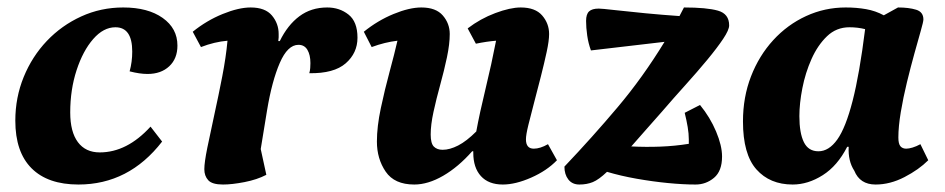

<svg xmlns="http://www.w3.org/2000/svg" viewBox="-20 -482 2531 514"><path d="M190 12Q108 12 64.5 -31.5Q21 -75 21 -159Q21 -221 43.5 -276Q66 -331 105.5 -372.5Q145 -414 197.5 -438Q250 -462 310 -462Q376 -462 415.5 -434Q455 -406 455 -360Q455 -325 433 -304.5Q411 -284 375 -284Q354 -284 327 -291Q334 -316 334 -344Q334 -409 289 -409Q257 -409 229.5 -377.5Q202 -346 185 -294Q168 -242 168 -181Q168 -129 188.5 -101.5Q209 -74 247 -74Q320 -74 383 -143L414 -103Q325 12 190 12Z M577 12Q548 12 537.5 0.5Q527 -11 527 -29Q527 -47 535 -86.5Q543 -126 554 -176Q565 -226 575 -277.5Q585 -329 589 -373Q554 -370 518 -356L496 -397Q533 -427 576 -444.5Q619 -462 651 -462Q690 -462 708 -440.5Q726 -419 726 -391Q726 -386 726 -382Q726 -378 725 -372H729Q750 -415 781.5 -438.5Q813 -462 856 -462Q889 -462 913 -443Q937 -424 937 -381Q937 -340 905.5 -312.5Q874 -285 808 -286Q810 -293 810.5 -300Q811 -307 811 -313Q811 -335 803 -348.5Q795 -362 779 -362Q750 -362 729 -313.5Q708 -265 695 -187L678 -83L693 -14Q668 -1 634.5 5.5Q601 12 577 12Z M1089 12Q1036 12 1012.5 -22.5Q989 -57 989 -103Q989 -143 999.5 -192.5Q1010 -242 1023 -290Q1036 -338 1044 -373Q1010 -369 975 -356L954 -397Q991 -427 1033.5 -444.5Q1076 -462 1108 -462Q1147 -462 1165.5 -440.5Q1184 -419 1184 -391Q1184 -364 1176.5 -328.5Q1169 -293 1158.5 -255Q1148 -217 1140.5 -182.5Q1133 -148 1133 -122Q1133 -98 1141.5 -89.5Q1150 -81 1165 -81Q1184 -81 1206.5 -92.5Q1229 -104 1255 -130Q1264 -179 1280 -245Q1296 -311 1308 -373Q1283 -371 1254 -365L1232 -406Q1266 -432 1306 -447Q1346 -462 1374 -462Q1413 -462 1431.5 -440.5Q1450 -419 1450 -391Q1450 -373 1443.5 -343Q1437 -313 1428 -277.5Q1419 -242 1410 -208Q1401 -174 1394.5 -147.5Q1388 -121 1388 -109Q1388 -84 1409 -84Q1426 -84 1447 -96L1471 -53Q1444 -25 1402 -6.5Q1360 12 1326 12Q1288 12 1267.5 -10.5Q1247 -33 1247 -73Q1247 -75 1247 -77H1244Q1207 -35 1166.5 -11.5Q1126 12 1089 12Z M1531 12Q1512 12 1501.5 -1.5Q1491 -15 1491 -36Q1566 -115 1633.5 -195Q1701 -275 1759 -370L1562 -347Q1555 -366 1552 -387Q1549 -408 1549 -426Q1549 -444 1557 -451.5Q1565 -459 1583 -459Q1591 -459 1626 -455Q1661 -451 1708 -446.5Q1755 -442 1799 -439Q1805 -450 1811 -462Q1872 -462 1902 -453.5Q1932 -445 1932 -414Q1932 -402 1916 -378Q1900 -354 1873.5 -322Q1847 -290 1815 -254.5Q1783 -219 1752 -183Q1727 -155 1706.5 -131.5Q1686 -108 1670 -90Q1709 -88 1748 -89.5Q1787 -91 1824 -97Q1824 -102 1824 -109Q1824 -124 1821 -142Q1818 -160 1813 -180L1854 -201Q1881 -168 1897 -130Q1913 -92 1913 -63Q1913 -24 1891.5 -6Q1870 12 1842 12Q1809 12 1768 8Q1727 4 1684.5 -3.5Q1642 -11 1605 -22Q1583 -1 1567 5.5Q1551 12 1531 12Z M2102 12Q2041 12 2005 -28.5Q1969 -69 1969 -157Q1969 -222 1990.5 -277.5Q2012 -333 2050 -374.5Q2088 -416 2138 -439Q2188 -462 2244 -462Q2273 -462 2298.5 -457.5Q2324 -453 2346 -441L2384 -462Q2413 -462 2432.5 -456Q2452 -450 2452 -430Q2452 -424 2445 -399.5Q2438 -375 2428 -339Q2418 -303 2408 -262Q2398 -221 2391.5 -182Q2385 -143 2385 -114Q2385 -97 2390.5 -90.5Q2396 -84 2406 -84Q2413 -84 2423 -87Q2433 -90 2444 -96L2465 -53Q2440 -28 2401.5 -8Q2363 12 2324 12Q2282 12 2267 -25Q2250 -51 2252 -89H2248Q2222 -38 2182.5 -13Q2143 12 2102 12ZM2120 -171Q2120 -126 2132 -101.5Q2144 -77 2171 -77Q2199 -77 2221.5 -108.5Q2244 -140 2262.5 -212Q2281 -284 2296 -404Q2276 -409 2254 -409Q2219 -409 2194 -385Q2169 -361 2152.5 -324Q2136 -287 2128 -246Q2120 -205 2120 -171Z"/></svg>

Font: Petrona ExtraBold
Style: Italic
Weight: 800
Italic angle: -9°
Designer: Ringo R. Seeber
Foundry: Ringo R. Seeber
Version: Version 2.001; ttfautohint (v1.8.3)